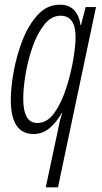

<svg xmlns="http://www.w3.org/2000/svg" viewBox="-20 -561 433 818"><path d="M227 237 389 -531H345L325 -454H323Q318 -493 296.5 -517Q275 -541 235 -541Q181 -541 141.5 -498.5Q102 -456 76.5 -391Q51 -326 38.5 -257Q26 -188 26 -136Q26 10 123 10Q161 10 191 -15Q221 -40 243 -80H245Q240 -65 236 -49.5Q232 -34 229 -17L175 237ZM79 -141Q79 -185 89 -245Q99 -305 119 -362Q139 -419 169 -456.5Q199 -494 238 -494Q302 -494 302 -402Q302 -367 292 -307Q282 -247 262 -185Q242 -123 211.5 -80Q181 -37 139 -37Q79 -37 79 -141Z"/></svg>

Font: Noto Sans Display Condensed Light
Style: Italic
Weight: 300
Width: 3
Designer: Monotype Design team
Foundry: Monotype Imaging Inc.
Version: 1.000